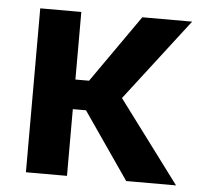

<svg xmlns="http://www.w3.org/2000/svg" viewBox="-44 -592 665 637"><g transform="rotate(5 288.0 -273.0)"><path d="M201.7 -545.9V0H64.9V-545.9ZM570.8 -545.9 321.8 -222.2H165V-320.8H247.1L404.8 -545.9ZM398.9 0 242.2 -227.1 342.8 -297.4 564.9 0Z"/></g></svg>

Font: Inter
Style: 650
Weight: 650
Designer: Rasmus Andersson
Foundry: rsms
Version: Version 4.001;git-66647c0bb